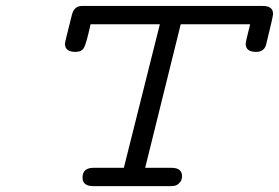

<svg xmlns="http://www.w3.org/2000/svg" viewBox="-20 -631 946 651"><path d="M200.2 -482.9Q200.2 -487.8 224.1 -582Q231.9 -610.8 257.8 -610.8H871.1Q905.8 -610.8 905.8 -584Q905.8 -574.7 882.8 -481.9Q877 -455.1 848.1 -455.1Q813 -455.1 813 -482.9Q813 -488.8 828.1 -548.8H592.8L472.2 -62H562Q597.2 -62 597.2 -33.2Q597.2 -27.3 595 -20.8Q592.8 -14.2 584.5 -7.1Q576.2 0 561 0H295.9Q259.8 0 259.8 -28.8Q259.8 -62 296.9 -62H399.9L522 -548.8H287.1Q272.9 -483.9 264.9 -469.5Q256.8 -455.1 236.8 -455.1H235.8Q200.2 -455.1 200.2 -482.9Z"/></svg>

Font: CMU Typewriter Text Variable Width
Style: Italic
Weight: 500
Italic angle: -14.04°
Version: Version 0.7.0